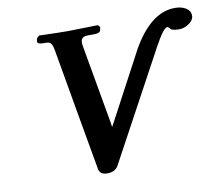

<svg xmlns="http://www.w3.org/2000/svg" viewBox="-75 -753 989 856"><g transform="rotate(-10 419.0 -325.0)"><path d="M573.2 -511.2Q659.2 -662.1 768.1 -662.1Q797.9 -662.1 817.9 -649.7Q837.9 -637.2 837.9 -617.2V-609.9Q834 -590.8 813 -577.9Q792 -564.9 772 -564.9Q737.8 -564.9 731 -575.2H731.9Q723.1 -584 720.2 -584Q703.1 -584 661.1 -506.8Q470.2 -154.8 394 -13.2Q379.9 11.7 345.2 12.2Q311 12.2 306.2 -14.2Q292 -95.2 259 -281.5Q226.1 -467.8 209 -567.9Q205.1 -590.8 198.5 -599.9Q191.9 -608.9 176.8 -608.9H165Q135.3 -608.9 137.2 -622.1L140.1 -636.2L150.9 -646Q240.7 -643.1 279.8 -643.1L417 -646L425.8 -636.2L422.9 -622.1Q420.9 -608.9 391.1 -608.9H365.2Q338.4 -608.9 334 -589.8Q333 -578.6 334 -570.8Q357.9 -432.6 396 -219.2Q400.9 -190.4 400.9 -188Q402.8 -190.9 408 -200.9Q413.1 -210.9 416 -215.8Z"/></g></svg>

Font: Linux Libertine O
Style: Semibold Italic
Weight: 600
Italic angle: -11.5°
Designer: Philipp H. Poll
Foundry: Philipp H. Poll
Version: Version 5.1.2